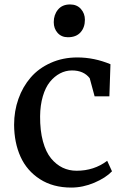

<svg xmlns="http://www.w3.org/2000/svg" viewBox="-20 -827 547 858"><path d="M43 -269.5Q43 -330.6 62.3 -385Q81.5 -439.5 117.2 -480.7Q152.8 -522 206.8 -546.1Q260.7 -570.3 325.7 -570.3Q400.9 -570.3 473.6 -540L468.8 -396.5H402.8L380.9 -477.5Q354 -512.2 301.8 -512.2Q273.4 -512.2 248.3 -499Q223.1 -485.8 203.1 -461.2Q183.1 -436.5 171.4 -396.7Q159.7 -356.9 159.2 -307.6Q158.7 -243.7 171.9 -195.3Q185.1 -147 208.3 -119.1Q231.4 -91.3 260 -77.6Q288.6 -64 322.3 -64Q400.4 -64 459 -108.4L480.5 -61.5Q452.6 -32.2 401.6 -10.5Q350.6 11.2 298.3 11.2Q216.8 11.2 158.4 -26.4Q100.1 -64 71.8 -126.5Q43.5 -189 43 -269.5ZM283.2 -660.6Q254.9 -660.6 237.5 -679.9Q220.2 -699.2 220.2 -728Q220.2 -761.2 239.3 -784.2Q258.3 -807.1 293 -807.1H293.5Q323.7 -807.1 341.6 -786.9Q359.4 -766.6 359.4 -738.8Q359.4 -704.1 339.8 -682.4Q320.3 -660.6 283.7 -660.6Z"/></svg>

Font: HaufeMerriweather
Style: Regular
Weight: 400
Designer: Eben Sorkin ( eben@eyebytes.com )
Foundry: Eben Sorkin
Version: Version 1.56